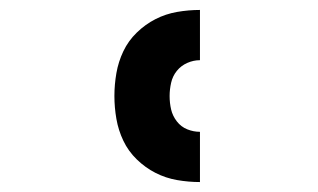

<svg xmlns="http://www.w3.org/2000/svg" viewBox="-20 -800 640 386"><path d="M382 -434Q359 -434 336 -438Q313 -442 292.5 -452.5Q272 -463 255 -479.5Q238 -496 228 -517Q218 -538 214 -561Q210 -584 210 -607Q210 -630 214 -653Q218 -676 228 -697Q238 -718 255 -734.5Q272 -751 292.5 -761.5Q313 -772 336 -776Q359 -780 382 -780V-679Q369 -679 356.5 -673.5Q344 -668 335.5 -657.5Q327 -647 324 -633.5Q321 -620 321 -607Q321 -593 324 -580Q327 -567 335.5 -556Q344 -545 356.5 -540Q369 -535 382 -535Z"/></svg>

Font: Iosevka Heavy Extended
Style: Regular
Weight: 900
Width: 7
Monospace: yes
Designer: Belleve Invis
Foundry: Belleve Invis
Version: Version 32.5.0; ttfautohint (v1.8.4)